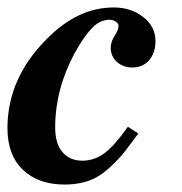

<svg xmlns="http://www.w3.org/2000/svg" viewBox="-25 -482 489 515"><path d="M318 -142 346 -124Q321 -90 308 -73.5Q295 -57 273.5 -36.5Q252 -16 231 -5Q196 13 148 13Q78 13 36.5 -26.5Q-5 -66 -5 -138Q-5 -272 100 -377Q183 -462 280 -462Q326 -462 359 -436.5Q392 -411 392 -372Q392 -340 375 -320.5Q358 -301 330 -301Q305 -301 288.5 -316Q272 -331 272 -354Q272 -370 282.5 -386Q293 -402 293 -412Q293 -419 285.5 -424Q278 -429 269 -429Q243 -429 221.5 -406.5Q200 -384 176 -341Q123 -243 123 -140Q123 -97 142.5 -74Q162 -51 196 -51Q228 -51 255 -71Q282 -91 318 -142Z"/></svg>

Font: STIX MathJax Main
Style: Bold Italic
Weight: 700
Italic angle: -16.33°
Designer: MicroPress Inc., with final additions and corrections provided by Coen Hoffman, Elsevier (retired)
Version: Version 1.1.1